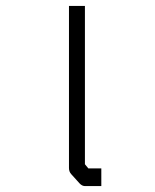

<svg xmlns="http://www.w3.org/2000/svg" viewBox="-20 -679 526 650"><path d="M267.5 -123 279 -109H323V-49H268Q258 -49 249.5 -58L221.5 -89Q213.5 -97.5 213.5 -110V-659H267.5Z"/></svg>

Font: 3270 Nerd Font Mono SemCond
Style: Regular
Weight: 400
Monospace: yes
Version: Version 3.0.1;Nerd Fonts 3.1.1